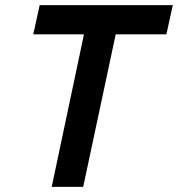

<svg xmlns="http://www.w3.org/2000/svg" viewBox="-20 -730 695 750"><path d="M182 0 308 -596H110L135 -710H655L630 -596H432L305 0Z"/></svg>

Font: Geist Mono SemiBold
Style: Italic
Weight: 600
Italic angle: -12°
Monospace: yes
Designer: Basement.studio, Andrés Briganti, Mateo Zaragoza
Foundry: Basement.studio, Vercel, Andrés Briganti, Guido Ferreyra, Mateo Zaragoza
Version: Version 1.500; ttfautohint (v1.8.4.7-5d5b)